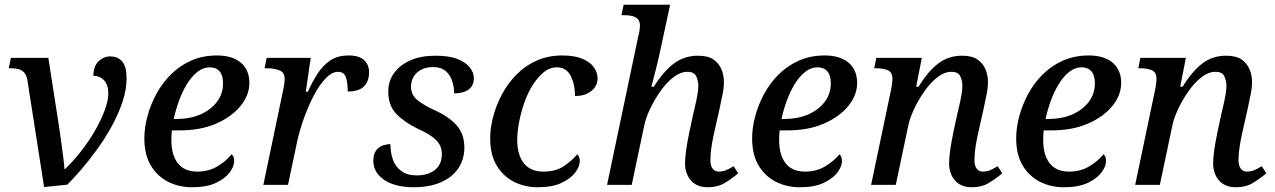

<svg xmlns="http://www.w3.org/2000/svg" viewBox="-20 -780 5379 810"><path d="M96 -439Q93 -460 84 -471.5Q75 -483 61 -487.5Q47 -492 27 -492H17L26 -536H184L230 -240Q235 -207 239.5 -173Q244 -139 247.5 -111.5Q251 -84 252 -67H255Q291 -102 324 -144.5Q357 -187 382 -231Q407 -275 422 -315.5Q437 -356 437 -386Q437 -421 419.5 -440.5Q402 -460 374 -460Q374 -501 396 -521.5Q418 -542 445 -542Q477 -542 495.5 -520.5Q514 -499 514 -449Q514 -402 497 -351Q480 -300 452.5 -249.5Q425 -199 391.5 -152.5Q358 -106 324.5 -67Q291 -28 264 -1L166 9Z M790 10Q735 10 689.5 -13Q644 -36 616.5 -81.5Q589 -127 589 -197Q589 -241 602 -289.5Q615 -338 639.5 -383.5Q664 -429 701 -466Q738 -503 787 -524.5Q836 -546 895 -546Q960 -546 996 -515.5Q1032 -485 1032 -430Q1032 -378 994 -332Q956 -286 890.5 -258Q825 -230 740 -230H705Q704 -219 703.5 -208.5Q703 -198 703 -189Q703 -126 730.5 -91Q758 -56 813 -56Q861 -56 898.5 -79Q936 -102 957 -129Q968 -121 968 -101Q968 -78 949 -52.5Q930 -27 891 -8.5Q852 10 790 10ZM723 -278Q781 -278 825 -297Q869 -316 895 -350Q921 -384 921 -429Q921 -462 906.5 -479Q892 -496 865 -496Q837 -496 812.5 -476.5Q788 -457 768.5 -425Q749 -393 735 -354.5Q721 -316 713 -278Z M1175 -402Q1178 -415 1179.5 -428.5Q1181 -442 1181 -447Q1181 -475 1158 -483.5Q1135 -492 1106 -492H1096L1105 -536H1291L1270 -393H1279Q1298 -436 1320.5 -470.5Q1343 -505 1374 -525.5Q1405 -546 1451 -546Q1495 -546 1516 -526.5Q1537 -507 1537 -475Q1537 -437 1515.5 -415.5Q1494 -394 1447 -394Q1447 -432 1439 -454.5Q1431 -477 1406 -477Q1381 -477 1355 -450.5Q1329 -424 1305.5 -380Q1282 -336 1263 -283.5Q1244 -231 1233 -180L1195 0H1091Z M1725 10Q1674 10 1636 -3.5Q1598 -17 1576.5 -42.5Q1555 -68 1555 -102Q1555 -130 1567 -145.5Q1579 -161 1595.5 -166.5Q1612 -172 1627 -172Q1627 -137 1637.5 -107Q1648 -77 1673 -58.5Q1698 -40 1738 -40Q1770 -40 1794 -50.5Q1818 -61 1831 -80.5Q1844 -100 1844 -130Q1844 -165 1820 -189Q1796 -213 1740 -238Q1685 -265 1651.5 -300Q1618 -335 1618 -394Q1618 -438 1642.5 -472Q1667 -506 1711.5 -525.5Q1756 -545 1817 -545Q1875 -545 1910 -531Q1945 -517 1962 -495.5Q1979 -474 1979 -450Q1979 -418 1956.5 -402Q1934 -386 1896 -386Q1896 -413 1887.5 -438.5Q1879 -464 1860 -480.5Q1841 -497 1808 -497Q1765 -497 1739.5 -474Q1714 -451 1714 -414Q1714 -381 1739.5 -359Q1765 -337 1818 -313Q1875 -287 1907 -250.5Q1939 -214 1939 -157Q1939 -108 1913.5 -70Q1888 -32 1840 -11Q1792 10 1725 10Z M2248 10Q2194 10 2148.5 -13Q2103 -36 2075.5 -81.5Q2048 -127 2048 -197Q2048 -241 2061 -289.5Q2074 -338 2098.5 -383.5Q2123 -429 2159.5 -466Q2196 -503 2244.5 -524.5Q2293 -546 2352 -546Q2404 -546 2437 -532Q2470 -518 2485.5 -496Q2501 -474 2501 -448Q2501 -429 2490 -412.5Q2479 -396 2458 -385.5Q2437 -375 2406 -375Q2406 -424 2387.5 -460Q2369 -496 2329 -496Q2299 -496 2273 -474.5Q2247 -453 2226 -419Q2205 -385 2191 -344Q2177 -303 2169.5 -262.5Q2162 -222 2162 -190Q2162 -127 2190 -91.5Q2218 -56 2272 -56Q2325 -56 2359.5 -79.5Q2394 -103 2415 -129Q2420 -126 2423 -118Q2426 -110 2426 -101Q2426 -78 2407 -52.5Q2388 -27 2349 -8.5Q2310 10 2248 10Z M2966 10Q2920 10 2895 -18.5Q2870 -47 2870 -91Q2870 -114 2874.5 -146Q2879 -178 2888 -222L2905 -301Q2908 -314 2913 -335Q2918 -356 2922 -379Q2926 -402 2926 -418Q2926 -438 2917.5 -457.5Q2909 -477 2880 -477Q2851 -477 2821 -454Q2791 -431 2765.5 -394.5Q2740 -358 2722 -319.5Q2704 -281 2698 -251L2645 0H2541L2671 -619Q2676 -637 2678 -651.5Q2680 -666 2680 -670Q2680 -689 2671 -699Q2662 -709 2647 -712.5Q2632 -716 2613 -716H2602L2611 -760H2807L2766 -569Q2756 -522 2744.5 -477.5Q2733 -433 2728 -414H2738Q2779 -479 2823 -512Q2867 -545 2925 -545Q2966 -545 2989 -529.5Q3012 -514 3023 -489Q3034 -464 3034 -433Q3034 -408 3027.5 -378.5Q3021 -349 3016 -323L2990 -207Q2984 -179 2980.5 -152.5Q2977 -126 2977 -104Q2977 -81 2986.5 -68.5Q2996 -56 3012 -56Q3028 -56 3043 -62Q3058 -68 3075 -79L3094 -49Q3070 -28 3039 -9Q3008 10 2966 10Z M3354 10Q3299 10 3253.5 -13Q3208 -36 3180.5 -81.5Q3153 -127 3153 -197Q3153 -241 3166 -289.5Q3179 -338 3203.5 -383.5Q3228 -429 3265 -466Q3302 -503 3351 -524.5Q3400 -546 3459 -546Q3524 -546 3560 -515.5Q3596 -485 3596 -430Q3596 -378 3558 -332Q3520 -286 3454.5 -258Q3389 -230 3304 -230H3269Q3268 -219 3267.5 -208.5Q3267 -198 3267 -189Q3267 -126 3294.5 -91Q3322 -56 3377 -56Q3425 -56 3462.5 -79Q3500 -102 3521 -129Q3532 -121 3532 -101Q3532 -78 3513 -52.5Q3494 -27 3455 -8.5Q3416 10 3354 10ZM3287 -278Q3345 -278 3389 -297Q3433 -316 3459 -350Q3485 -384 3485 -429Q3485 -462 3470.5 -479Q3456 -496 3429 -496Q3401 -496 3376.5 -476.5Q3352 -457 3332.5 -425Q3313 -393 3299 -354.5Q3285 -316 3277 -278Z M4080 10Q4034 10 4009 -18.5Q3984 -47 3984 -91Q3984 -114 3988.5 -146Q3993 -178 4002 -222L4019 -301Q4022 -314 4027 -335Q4032 -356 4036 -379Q4040 -402 4040 -418Q4040 -438 4031.5 -457.5Q4023 -477 3994 -477Q3964 -477 3934.5 -454Q3905 -431 3879.5 -394.5Q3854 -358 3836 -319.5Q3818 -281 3812 -251L3759 0H3655L3739 -401Q3742 -415 3743.5 -428.5Q3745 -442 3745 -446Q3745 -475 3726 -483.5Q3707 -492 3678 -492H3668L3677 -536H3869L3845 -414H3855Q3895 -479 3938 -512Q3981 -545 4039 -545Q4080 -545 4103 -529.5Q4126 -514 4137 -489Q4148 -464 4148 -433Q4148 -408 4141.5 -378.5Q4135 -349 4130 -323L4104 -207Q4098 -179 4094.5 -152.5Q4091 -126 4091 -104Q4091 -81 4100.5 -68.5Q4110 -56 4126 -56Q4142 -56 4157 -62Q4172 -68 4189 -79L4208 -49Q4184 -28 4153 -9Q4122 10 4080 10Z M4468 10Q4413 10 4367.5 -13Q4322 -36 4294.5 -81.5Q4267 -127 4267 -197Q4267 -241 4280 -289.5Q4293 -338 4317.5 -383.5Q4342 -429 4379 -466Q4416 -503 4465 -524.5Q4514 -546 4573 -546Q4638 -546 4674 -515.5Q4710 -485 4710 -430Q4710 -378 4672 -332Q4634 -286 4568.5 -258Q4503 -230 4418 -230H4383Q4382 -219 4381.5 -208.5Q4381 -198 4381 -189Q4381 -126 4408.5 -91Q4436 -56 4491 -56Q4539 -56 4576.5 -79Q4614 -102 4635 -129Q4646 -121 4646 -101Q4646 -78 4627 -52.5Q4608 -27 4569 -8.5Q4530 10 4468 10ZM4401 -278Q4459 -278 4503 -297Q4547 -316 4573 -350Q4599 -384 4599 -429Q4599 -462 4584.5 -479Q4570 -496 4543 -496Q4515 -496 4490.5 -476.5Q4466 -457 4446.5 -425Q4427 -393 4413 -354.5Q4399 -316 4391 -278Z M5194 10Q5148 10 5123 -18.5Q5098 -47 5098 -91Q5098 -114 5102.5 -146Q5107 -178 5116 -222L5133 -301Q5136 -314 5141 -335Q5146 -356 5150 -379Q5154 -402 5154 -418Q5154 -438 5145.5 -457.5Q5137 -477 5108 -477Q5078 -477 5048.5 -454Q5019 -431 4993.5 -394.5Q4968 -358 4950 -319.5Q4932 -281 4926 -251L4873 0H4769L4853 -401Q4856 -415 4857.5 -428.5Q4859 -442 4859 -446Q4859 -475 4840 -483.5Q4821 -492 4792 -492H4782L4791 -536H4983L4959 -414H4969Q5009 -479 5052 -512Q5095 -545 5153 -545Q5194 -545 5217 -529.5Q5240 -514 5251 -489Q5262 -464 5262 -433Q5262 -408 5255.5 -378.5Q5249 -349 5244 -323L5218 -207Q5212 -179 5208.5 -152.5Q5205 -126 5205 -104Q5205 -81 5214.5 -68.5Q5224 -56 5240 -56Q5256 -56 5271 -62Q5286 -68 5303 -79L5322 -49Q5298 -28 5267 -9Q5236 10 5194 10Z"/></svg>

Font: ET Text
Style: Italic
Weight: 470
Italic angle: -12°
Designer: Monotype Design Team
Foundry: Monotype Imaging Inc.
Version: Version 2.009